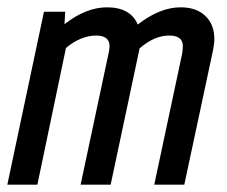

<svg xmlns="http://www.w3.org/2000/svg" viewBox="-20 -504 620 524"><path d="M0 0 100 -472H158L156 -438Q215 -484 272 -484Q336 -484 356 -437Q416 -484 473 -484Q516 -484 540.5 -460.5Q565 -437 565 -397Q565 -385 561 -365L483 0H401L477 -357Q479 -370 479 -378Q479 -407 442 -407Q401 -407 361 -372L282 0H200L276 -357Q279 -370 279 -378Q279 -407 242 -407Q222 -407 201 -398.5Q180 -390 160 -373L82 0Z"/></svg>

Font: Sometype Mono Medium
Style: Italic
Weight: 500
Italic angle: -12°
Monospace: yes
Designer: Ryoichi Tsunekawa
Foundry: Dharma Type
Version: Version 1.000; ttfautohint (v1.8.3)